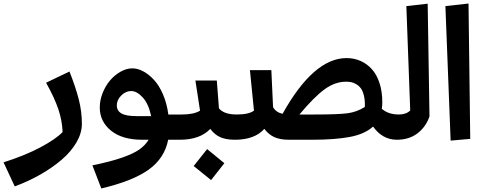

<svg xmlns="http://www.w3.org/2000/svg" viewBox="-90 -797 2761 1095"><path d="M-5.9 266.1 -69.8 128.9Q51.8 90.3 139.6 43.7Q227.5 -2.9 267.1 -43.9Q264.2 -110.4 242.9 -173.8Q221.7 -237.3 172.9 -325.2L306.2 -389.2Q340.8 -301.8 358.9 -231.7Q377 -161.6 377 -90.8Q377 -38.1 346.2 14.9Q315.4 67.9 262.2 113.5Q209 159.2 140.9 198Q72.8 236.8 -5.9 266.1Z M956.1 -61 936 0H869.1Q848.6 105.5 757.6 170.7Q666.5 235.8 487.8 277.8L437 146Q540 125 605.2 102.3Q670.4 79.6 704.1 55.9Q737.8 32.2 757.8 0H720.2Q606.9 0 543 -52Q479 -104 479 -184.1Q479 -226.1 495.6 -267.3Q512.2 -308.6 538.3 -339.1Q564.5 -369.6 598.1 -388.4Q631.8 -407.2 665 -407.2Q695.3 -407.2 727.1 -390.1Q758.8 -373 788.1 -341.6Q817.4 -310.1 839.6 -258.5Q861.8 -207 870.1 -144H947.8ZM688 -134.8H772Q757.3 -205.1 723.9 -241.5Q690.4 -277.8 658.2 -277.8Q627.4 -277.8 601.8 -252.7Q576.2 -227.5 576.2 -195.8Q576.2 -165.5 602.5 -150.1Q628.9 -134.8 688 -134.8Z M1260.7 -144 1269.5 -63 1249.5 0Q1199.2 0 1166.3 -14.6Q1133.3 -29.3 1109.4 -62Q1050.3 0 935.5 0L915.5 -63L946.8 -144Q1016.6 -144 1050.8 -166L1024.4 -337.9H1146.5L1158.7 -179.2Q1187 -144 1260.7 -144ZM1014.6 149.9 1091.3 53.2 1189.5 133.8 1113.8 230Z M2184.6 -144 2193.4 -60.1 2173.3 0Q2091.3 0 2037.6 -75.2Q1989.7 -31.7 1904.5 -15.9Q1819.3 0 1691.4 0H1556.6Q1508.3 0 1475.3 -14.6Q1442.4 -29.3 1417.5 -62Q1362.3 0 1249.5 0L1229.5 -63L1260.7 -144Q1328.6 -144 1358.4 -166L1335.4 -397H1457.5L1467.3 -186Q1483.9 -156.2 1521.5 -147.9Q1698.7 -465.8 1886.7 -465.8Q1929.2 -465.8 1965.8 -449.7Q2002.4 -433.6 2030.3 -403.1Q2058.1 -372.6 2074.2 -324Q2090.3 -275.4 2090.3 -213.9Q2090.3 -193.4 2087.4 -176.8Q2124 -144 2184.6 -144ZM1990.7 -187Q1992.2 -223.1 1985.8 -250.2Q1979.5 -277.3 1968.8 -292.2Q1958 -307.1 1942.4 -316.4Q1926.8 -325.7 1912.8 -328.4Q1898.9 -331.1 1883.3 -331.1Q1821.3 -331.1 1762 -288.3Q1702.6 -245.6 1617.7 -144H1706.5Q1839.8 -144 1892.6 -151.1Q1945.3 -158.2 1990.7 -187Z M2173.3 0 2153.3 -62 2184.6 -144Q2226.6 -144 2249.5 -167L2227.5 -762.2L2349.1 -775.9L2359.4 -132.8Q2338.9 -73.2 2291 -36.6Q2243.2 0 2173.3 0Z M2591.8 -4.9 2480 4.9 2450.2 -762.2 2582 -776.9Z"/></svg>

Font: FiraGO SemiBold
Style: Italic
Weight: 600
Italic angle: -8°
Designer: bBox Type GmbH
Foundry: bBox Type GmbH
Version: Version 1.001;PS 001.001;hotconv 1.0.88;makeotf.lib2.5.64775